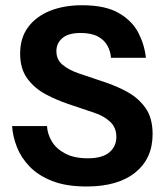

<svg xmlns="http://www.w3.org/2000/svg" viewBox="-20 -682 623 715"><path d="M302.5 12.5Q226.7 12.5 174.6 -7.9Q122.5 -28.3 90.4 -61.7Q58.3 -95 42.9 -134.6Q27.5 -174.2 25 -212.5H155Q156.7 -182.5 173.3 -155Q190 -127.5 223.3 -110Q256.7 -92.5 306.7 -92.5Q360.8 -92.5 387.1 -114.6Q413.3 -136.7 413.3 -172.5Q413.3 -206.7 390.4 -228.3Q367.5 -250 330 -262.5L235.8 -294.2Q190.8 -309.2 149.6 -331.2Q108.3 -353.3 81.7 -389.6Q55 -425.8 55 -482.5Q55 -540.8 84.6 -580.8Q114.2 -620.8 166.2 -641.7Q218.3 -662.5 285.8 -662.5Q372.5 -662.5 422.5 -633.3Q472.5 -604.2 495.4 -559.6Q518.3 -515 523.3 -466.7H393.3Q391.7 -490 380.4 -511.2Q369.2 -532.5 345 -545.8Q320.8 -559.2 280 -559.2Q234.2 -559.2 212.1 -540Q190 -520.8 190 -491.7Q190 -460 212.9 -440.8Q235.8 -421.7 274.2 -408.3L368.3 -376.7Q414.2 -361.7 455 -339.2Q495.8 -316.7 522.1 -279.6Q548.3 -242.5 548.3 -182.5Q548.3 -91.7 483.8 -39.6Q419.2 12.5 302.5 12.5Z"/></svg>

Font: Familjen Grotesk Variable
Style: Regular
Weight: 400
Designer: Anders Wikstroem, Jonas Baeckman, Matilda Gysing, Kristian Moeller
Foundry: Familjen STHLM AB
Version: Version 2.000